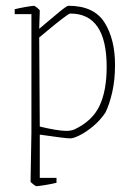

<svg xmlns="http://www.w3.org/2000/svg" viewBox="-20 -470 473 666"><path d="M86 159 89 -11V-421H31V-438Q47 -442 67 -445.5Q87 -449 98 -450Q100 -450 109 -443Q118 -436 118 -433L116 -370L136 -387Q146 -395 178.5 -422.5Q211 -450 217 -450Q306 -450 342.5 -392Q379 -334 379 -245Q379 -193 369.5 -151Q360 -109 346 -80Q328 -53 303.5 -32.5Q279 -12 257 -1Q235 10 224 10Q207 10 118 -3V147H176V164Q160 168 139 171.5Q118 175 106 176Q104 176 95 169Q86 162 86 159ZM350 -238Q350 -423 224 -423Q219 -423 194.5 -404Q170 -385 145 -364L116 -340L118 -31Q181 -16 210 -16Q226 -16 238 -21Q300 -50 325 -102.5Q350 -155 350 -238Z"/></svg>

Font: Grenze Thin
Style: Regular
Weight: 250
Designer: Renata Polastri
Foundry: Omnibus-Type
Version: Version 1.002; ttfautohint (v1.8)